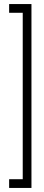

<svg xmlns="http://www.w3.org/2000/svg" viewBox="-20 -823 215 946"><path d="M135 -803V103H25V60H92V-760H25V-803Z"/></svg>

Font: Phudu Light ExtraBold
Style: Regular
Weight: 800
Version: Version 1.005;gftools[0.9.23]